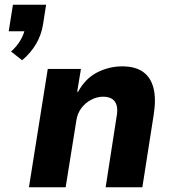

<svg xmlns="http://www.w3.org/2000/svg" viewBox="-20 -796 733 816"><path d="M74 -540 27 -577Q52 -599 67.5 -626Q83 -653 87 -678L111 -663H17L35 -776H176L163 -693Q156 -648 133.5 -609.5Q111 -571 74 -540ZM103 0 183 -503H324L308 -406H312Q343 -463 393.5 -488.5Q444 -514 499 -514Q555 -514 588 -490.5Q621 -467 632.5 -421Q644 -375 633 -307L585 0H429L475 -297Q481 -328 476 -347Q471 -366 456.5 -375.5Q442 -385 418 -385Q392 -385 367.5 -372Q343 -359 326.5 -337.5Q310 -316 305 -287L259 0Z"/></svg>

Font: Nunito Sans 7pt SemiCondensed ExtraBold
Style: Italic
Weight: 800
Width: 4
Italic angle: -9°
Designer: Vernon Adams
Foundry: Vernon Adams
Version: Version 3.101;gftools[0.9.27]